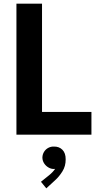

<svg xmlns="http://www.w3.org/2000/svg" viewBox="-20 -740 533 1055"><path d="M70.3 -719.7H210.9V-125H482.4V0H70.3ZM205.1 258.8 250 222.7Q270.5 206.1 282.7 188Q280.3 188.5 275.4 188.5Q260.7 188.5 246.6 180.4Q232.4 172.4 222.9 158.2Q213.4 144 212.9 126Q213.4 107.9 222.4 93.8Q231.4 79.6 245.6 72.3Q259.8 64.9 275.4 65.4Q304.7 64.5 323 83Q341.3 101.6 340.8 135.7Q341.3 172.4 323 201.7Q304.7 231 282.2 251L234.4 294.9Z"/></svg>

Font: Reddit Sans Chocolate
Style: Bold
Weight: 700
Designer: Stephen Hutchings
Foundry: Reddit
Version: Version 1.011